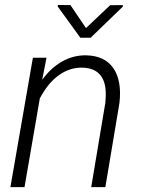

<svg xmlns="http://www.w3.org/2000/svg" viewBox="-20 -764 578 784"><path d="M169.9 -528.3 152.3 -438Q187.5 -486.8 233.6 -512.9Q279.8 -539.1 332.5 -538.1Q408.7 -536.1 443.4 -484.9Q478 -433.6 467.8 -343.8L410.2 0H352.5L410.2 -344.7Q413.1 -372.6 411.1 -398.4Q402.8 -485.4 316.4 -487.8Q265.1 -488.8 220.7 -457.3Q176.3 -425.8 142.6 -362.3L80.1 0H22.5L114.3 -528.3ZM331.1 -649.4 429.7 -742.7 481.4 -743.2V-736.8L350.1 -609.9H308.1L215.8 -737.3L216.3 -743.7L267.6 -743.2Z"/></svg>

Font: RobotoInd Light
Style: Italic
Weight: 300
Italic angle: -12°
Designer: Google
Version: Version 2.001151; 2014